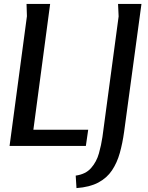

<svg xmlns="http://www.w3.org/2000/svg" viewBox="-20 -748 758 984"><path d="M237 -728 151 -83H432L420 0H29L118 -665L116 -728ZM585 -728H705L616 -72Q608 -14 594 36Q580 86 554 125Q528 164 484 187.5Q440 211 372 216L368 152Q419 145 447 113Q475 81 487 38Q499 -5 505 -46L588 -664Z"/></svg>

Font: Rosario SemiBold
Style: Italic
Weight: 600
Italic angle: -8.05°
Designer: Hector Gatti
Foundry: Omnibus Type
Version: Version 1.101; ttfautohint (v1.8.1.43-b0c9)